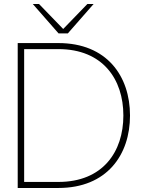

<svg xmlns="http://www.w3.org/2000/svg" viewBox="-20 -934 706 954"><path d="M68 0H270C511 0 626 -164 626 -360C626 -556 511 -720 270 -720H68ZM100 -30V-690H270C491 -690 593 -540 593 -360C593 -180 491 -30 270 -30ZM143 -914 271 -768H317L445 -914H414L294 -790L174 -914Z"/></svg>

Font: Aspekta 100
Style: Regular
Weight: 100
Designer: Ivo Dolenc
Version: Version 2.000